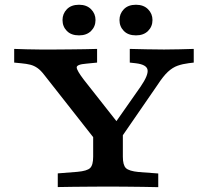

<svg xmlns="http://www.w3.org/2000/svg" viewBox="-20 -773 848 793"><path d="M401 -160.5 163.4 -462.8Q148.2 -482.8 134.5 -492.2Q120.9 -501.7 105.3 -505.7Q89.7 -509.7 67.3 -511.7L38.6 -514.5V-571Q58.6 -570.2 90.3 -569.4Q122 -568.5 145 -568.5H151.2H154.1Q177.6 -568.5 207.4 -568.5Q237.3 -568.5 269.1 -569Q300.8 -569.4 330.1 -569.8Q359.3 -570.2 381 -571V-514.5L336.5 -510.1Q295.8 -506.9 296.8 -494Q297.7 -481.2 326.2 -443.8L475.7 -253.9L434.8 -235.5L560.8 -415.3Q593.3 -462.7 589.4 -484.6Q585.6 -506.4 541.1 -511.7L516 -514.5V-571Q548.7 -570.2 585.1 -569.4Q621.4 -568.5 657.4 -568.5Q689.4 -568.5 721.3 -569.4Q753.2 -570.2 780.2 -571V-514.5L760 -512.1Q734.2 -508.9 713.6 -501.6Q693.1 -494.4 673.7 -476.6Q654.4 -458.8 631 -422.9L450.2 -160.5ZM418.3 -2.4Q390.9 -2.4 354.6 -2Q318.4 -1.6 282.3 -1.4Q246.2 -1.2 218.6 -0.4V-56.9L299.6 -63.3Q339.7 -66.9 352.2 -79Q364.8 -91.1 364.8 -125.8V-250.8L433.8 -200.8L487.4 -283.3V-125.8Q487.4 -91.1 500 -78.8Q512.6 -66.5 552.7 -62.5L633.6 -56.5V0Q606.4 -0.8 570.1 -1.2Q533.9 -1.6 497.8 -2Q461.7 -2.4 434 -2.4H426.1ZM306.4 -626.9Q274 -626.9 256.1 -645.2Q238.2 -663.5 238.2 -690.3Q238.2 -716.3 256.1 -734.8Q274 -753.4 306.4 -753.4Q337.9 -753.4 356.2 -734.8Q374.5 -716.3 374.5 -690.3Q374.5 -663.5 356.2 -645.2Q337.9 -626.9 306.4 -626.9ZM541.6 -626.9Q509.3 -626.9 491.4 -645.2Q473.5 -663.5 473.5 -690.3Q473.5 -716.3 491.4 -734.8Q509.3 -753.4 541.6 -753.4Q573.1 -753.4 591.5 -734.8Q609.8 -716.3 609.8 -690.3Q609.8 -663.5 591.5 -645.2Q573.1 -626.9 541.6 -626.9Z"/></svg>

Font: Playfair 5pt SemiExpanded Light
Style: Regular
Weight: 300
Width: 6
Designer: Claus Eggers Sørensen
Foundry: Claus Eggers Sørensen
Version: Version 2.203